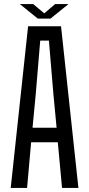

<svg xmlns="http://www.w3.org/2000/svg" viewBox="-20 -930 441 950"><path d="M33 0 119 -800H282L368 0H287L266 -226H134L114 0ZM141 -298H260L244 -467L222 -729H179L157 -466ZM78 -910H144L199 -864L253 -910H319L230 -838H167Z"/></svg>

Font: Big Shoulders Text
Style: Regular
Weight: 400
Designer: Patric King
Foundry: XO Type Co
Version: Version 1.000; ttfautohint (v1.8.2)